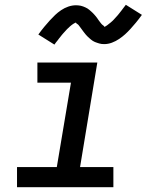

<svg xmlns="http://www.w3.org/2000/svg" viewBox="-20 -781 640 801"><path d="M51 0V-84H217L276 -436H136V-520H386L314 -84H453V0ZM207 -595 140 -637Q153 -655 165 -669.5Q177 -684 188 -696Q199 -708 210 -718.5Q221 -729 235 -738.5Q249 -748 265 -753.5Q281 -759 297 -759Q302 -759 307 -758.5Q312 -758 317 -757Q322 -756 327 -754Q332 -752 336.5 -750Q341 -748 345 -745.5Q349 -743 352.5 -740Q356 -737 360 -733.5Q364 -730 367.5 -726.5Q371 -723 374 -719.5Q377 -716 380 -712.5Q383 -709 385 -706Q387 -703 390.5 -698Q394 -693 397.5 -688.5Q401 -684 403.5 -681Q406 -678 410.5 -675Q415 -672 415 -669Q415 -669 415 -669Q415 -669 415 -669Q415 -669 415 -669Q415 -669 415 -669Q416 -669 420 -671Q424 -673 427 -675.5Q430 -678 434.5 -681.5Q439 -685 441 -686.5Q443 -688 445 -690Q447 -692 449.5 -694Q452 -696 454 -698.5Q456 -701 458.5 -703.5Q461 -706 463.5 -709Q466 -712 469 -715Q472 -718 474.5 -721.5Q477 -725 480 -728.5Q483 -732 486 -736Q489 -740 492 -744Q495 -748 498.5 -752.5Q502 -757 505 -761L572 -719Q559 -701 547 -686.5Q535 -672 524 -660Q513 -648 502 -638Q491 -628 477 -618.5Q463 -609 447 -603Q431 -597 415 -597Q410 -597 404.5 -597.5Q399 -598 394.5 -599.5Q390 -601 385 -602.5Q380 -604 375.5 -606Q371 -608 367 -610.5Q363 -613 359.5 -616Q356 -619 352 -622.5Q348 -626 344.5 -629.5Q341 -633 338 -636.5Q335 -640 332 -644Q329 -648 327 -650.5Q325 -653 321.5 -658Q318 -663 314.5 -667.5Q311 -672 308.5 -675.5Q306 -679 301.5 -681.5Q297 -684 297 -687Q297 -687 297 -687Q297 -687 297 -687Q297 -687 297 -687Q297 -687 297 -687Q296 -687 292 -685Q288 -683 285 -681Q282 -679 277.5 -675.5Q273 -672 271 -670Q269 -668 267 -666Q265 -664 262.5 -662Q260 -660 258 -657.5Q256 -655 253.5 -652.5Q251 -650 248.5 -647Q246 -644 243 -641Q240 -638 237.5 -634.5Q235 -631 232 -627.5Q229 -624 226 -620Q223 -616 220 -612Q217 -608 213.5 -604Q210 -600 207 -595Z"/></svg>

Font: Iosevka SS04 Medium Extended
Style: Italic
Weight: 500
Width: 7
Italic angle: -9°
Monospace: yes
Designer: Belleve Invis
Foundry: Belleve Invis
Version: Version 19.0.0; ttfautohint (v1.8.4)